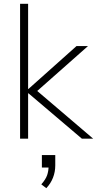

<svg xmlns="http://www.w3.org/2000/svg" viewBox="-20 -725 508 1004"><path d="M85 0V-705H127V-260H129L380 -484H440L154 -231V-267L467 0H408L129 -237H127V0ZM222 259 196 239Q219 213 226.5 191Q234 169 234 144L249 151H199V86H269V140Q269 174 257 204.5Q245 235 222 259Z"/></svg>

Font: Nunito Sans 12pt ExtraLight
Style: Regular
Weight: 200
Version: Version 3.101;gftools[0.9.27]